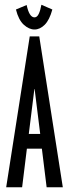

<svg xmlns="http://www.w3.org/2000/svg" viewBox="-20 -787 290 807"><path d="M176 0 156 -162H93L73 0H6L105 -634H145L244 0ZM125 -417 101 -224H149ZM154 -767 200 -747Q188 -703 168 -683Q148 -663 125 -663Q102 -663 80 -683Q58 -703 47 -747L92 -766Q103 -714 125 -714Q136 -714 143 -729Q150 -744 154 -767Z"/></svg>

Font: Inconsolata UltraCondensed SemiBold
Style: Regular
Weight: 600
Width: 1
Monospace: yes
Designer: Raph Levien, Cyreal, Brenton Simpson
Foundry: Raph Levien, Cyreal, Google
Version: Version 3.001; ttfautohint (v1.8.2.53-6de2)